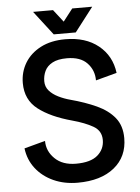

<svg xmlns="http://www.w3.org/2000/svg" viewBox="-60 -935 725 992"><g transform="rotate(-5 303.0 -439.5)"><path d="M302.7 -634.8Q254.9 -634.8 227.1 -619.6Q199.2 -604.5 187.5 -579.8Q175.8 -555.2 175.8 -526.4Q175.8 -498 193.6 -477.5Q211.4 -457 240.5 -442.6Q269.5 -428.2 302.7 -419.4Q377.4 -399.4 436 -372.6Q494.6 -345.7 528.3 -304.2Q562 -262.7 562 -198.2Q562 -101.6 492.4 -45.4Q422.9 10.7 302.7 10.7Q233.4 10.7 177.5 -14.6Q121.6 -40 86.4 -85.2Q51.3 -130.4 43.9 -189.9L152.8 -219.2Q152.8 -166 192.9 -127Q232.9 -87.9 302.7 -87.9Q378.4 -87.9 414.6 -119.1Q450.7 -150.4 450.7 -198.2Q450.7 -246.1 408.9 -270Q367.2 -293.9 302.7 -311.5Q192.4 -341.3 128.4 -390.6Q64.5 -439.9 64.5 -526.4Q64.5 -584 92.8 -630.9Q121.1 -677.7 174.6 -705.6Q228 -733.4 302.7 -733.4Q407.7 -733.4 474.1 -679.9Q540.5 -626.5 551.8 -537.1L442.4 -507.8Q442.4 -561 407.2 -597.9Q372.1 -634.8 302.7 -634.8ZM252.9 -888.7 302.7 -824.7 352.5 -888.7H456.1L359.9 -763.7H245.6L149.4 -888.7Z"/></g></svg>

Font: Giphurs Medium
Style: Regular
Weight: 500
Version: Version 0.920; ttfautohint (v1.8.4.7-5d5b)